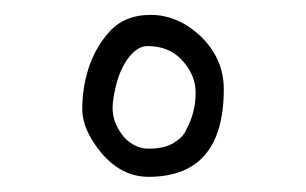

<svg xmlns="http://www.w3.org/2000/svg" viewBox="-20 -734 403 253"><path d="M225.6 -563.5C222.7 -555.7 216.3 -550.3 208.5 -545.4C200.2 -540.5 189.5 -538.1 175.3 -538.1C163.1 -538.1 151.9 -543.9 143.1 -553.7C132.8 -566.4 128.4 -578.6 128.4 -591.3C128.4 -602.1 130.9 -613.8 133.8 -625C140.6 -649.9 156.2 -673.3 174.3 -673.3C193.4 -673.3 209 -667 220.2 -654.3C231.9 -641.6 237.8 -627.4 237.8 -611.8C237.8 -595.2 233.9 -578.6 225.6 -563.5ZM274.9 -616.2C274.9 -643.6 264.6 -666.5 244.6 -686C225.1 -704.6 202.6 -714.4 178.7 -714.4C154.8 -714.4 136.2 -706.5 122.6 -690.4C97.7 -662.1 88.4 -624 88.4 -589.8C88.4 -571.8 97.2 -552.2 113.8 -532.2C131.3 -511.7 151.9 -501 175.8 -501C241.7 -501 274.9 -539.6 274.9 -616.2Z"/></svg>

Font: Amatic Mod Bold ONEptTWO
Style: Bold
Weight: 700
Designer: David Occhino Design
Foundry: David Occhino Design
Version: Version 1.2